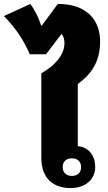

<svg xmlns="http://www.w3.org/2000/svg" viewBox="-66 -950 553 980"><path d="M445 -738C445 -845 380 -930 229 -930L148 -820H144C131 -860 112 -898 89 -930L-46 -868C9 -812 52 -752 86 -673H169L248 -777C259 -765 263 -748 263 -729C263 -668 210 -612 145 -576V-144C145 -36 210 10 294 10C374 10 420 -38 420 -97C420 -152 390 -199 331 -204V-521C397 -569 445 -632 445 -738ZM301 -142C328 -142 348 -126 348 -97C348 -68 328 -52 301 -52C274 -52 254 -68 254 -97C254 -127 274 -142 301 -142Z"/></svg>

Font: Noto Sans Thai Looped Black
Style: Regular
Weight: 900
Designer: Sasikarn Vongin, Ben Mitchell
Foundry: The Fontpad Ltd
Version: Version 1.001